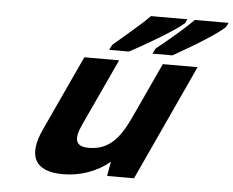

<svg xmlns="http://www.w3.org/2000/svg" viewBox="-54 -829 1095 902"><g transform="rotate(5 494.0 -378.0)"><path d="M345 -231 491 -546H327L163 -192C103 -63 140 10 275 10C357 10 436 -19 494 -68L482 0H609L861 -546H697L579 -291C531 -186 482 -124 384 -124C318 -124 313 -163 345 -231ZM784 -746 794 -766H622L618 -762C579 -722 500 -657 453 -616L452 -614L440 -591H530L535 -592C585 -618 739 -706 782 -745ZM738 -591 742 -593C789 -620 836 -647 883 -677C930 -707 960 -729 977 -745L978 -747L988 -766H829L825 -762C791 -728 735 -679 657 -616L656 -614L644 -591Z"/></g></svg>

Font: Passageway
Style: BdSuIt
Weight: 700
Foundry: Ascender Corporation
Version: Version 1.11